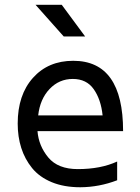

<svg xmlns="http://www.w3.org/2000/svg" viewBox="-20 -770 587 805"><path d="M54.2 -252Q54.2 -372.1 118.2 -443.6Q182.1 -515.1 287.1 -515.1Q496.1 -515.1 496.1 -220.2H137.2Q142.1 -158.2 182.6 -109.6Q223.1 -61 306.2 -61Q402.3 -61 471.2 -92.8V-14.2Q396 14.6 316.9 15.1Q248 15.1 196.5 -6.3Q145 -27.8 114.5 -65.4Q84 -103 69.1 -149.9Q54.2 -196.8 54.2 -252ZM128.9 -750H238.8L336.9 -617.2H247.1ZM140.1 -286.1H410.2Q403.3 -353 373 -396Q342.8 -439 285.2 -439Q228 -439 188 -397Q147.9 -355 140.1 -286.1Z"/></svg>

Font: Carme
Style: Regular
Weight: 400
Version: 1.000